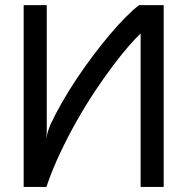

<svg xmlns="http://www.w3.org/2000/svg" viewBox="-20 -736 738 756"><path d="M533.7 0V-604Q515.1 -586.9 486.8 -554.4Q458.5 -522 424.8 -477.3Q391.1 -432.6 354.5 -377.7Q317.9 -322.8 283 -261.2Q248 -199.7 216.8 -133.5Q185.5 -67.4 162.6 0H73.2V-715.8H164.1V-245.6Q164.1 -238.8 164.1 -223.1Q164.1 -207.5 162.1 -189Q165 -207.5 170.2 -222.7Q175.3 -237.8 177.7 -243.7Q198.2 -287.6 225.3 -334.7Q252.4 -381.8 283.4 -428.2Q314.5 -474.6 347.7 -518.6Q380.9 -562.5 412.8 -600.3Q444.8 -638.2 474.4 -668Q503.9 -697.8 527.8 -715.8H624.5V0Z"/></svg>

Font: Arian AMU
Style: Regular
Weight: 400
Designer: Ruben Hakobyan (Tarumian)
Foundry: Ruben Hakobyan (Tarumian)
Version: Version 4.003